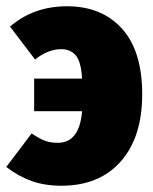

<svg xmlns="http://www.w3.org/2000/svg" viewBox="-25 -574 489 613"><path d="M429 -273Q429 -136 360.5 -58.5Q292 19 171 19Q118 19 76 4Q34 -11 -5 -41L76 -148Q101 -131 119 -124.5Q137 -118 159 -118Q229 -118 237 -219H84V-323H237Q234 -377 217 -397Q200 -417 171 -417Q128 -417 87 -384L7 -489Q82 -554 189 -554Q300 -554 364.5 -482.5Q429 -411 429 -273Z"/></svg>

Font: Fira Sans Condensed Black
Style: Regular
Weight: 900
Width: 3
Designer: Carrois Corporate & Edenspiekermann AG
Foundry: Carrois Corporate GbR & Edenspiekermann AG
Version: Version 4.203